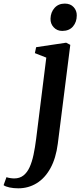

<svg xmlns="http://www.w3.org/2000/svg" viewBox="-142 -792 454 1068"><path d="M179.5 7.5Q169 88.5 138.5 143.8Q108 199 62 227.2Q16 255.5 -40.5 255.5Q-66 255.5 -88.8 250.8Q-111.5 246 -122 238L-106 193.5Q-98.5 196.5 -85.8 198.5Q-73 200.5 -63 200.5Q-32.5 200.5 -11.8 184.2Q9 168 22.5 138.5Q36 109 44.5 68.8Q53 28.5 59 -19L115.5 -471.5L52 -496.5L59 -529.5L226 -554.5L249 -542.5ZM204 -620Q175.5 -620 156.8 -640Q138 -660 139 -688.5Q140 -724 161.5 -748Q183 -772 218.5 -772Q250 -772 267.8 -752.2Q285.5 -732.5 285 -706Q285 -669.5 264 -644.8Q243 -620 204 -620Z"/></svg>

Font: Merriweather 48pt SemiBold
Style: Italic
Weight: 600
Italic angle: -7.8°
Designer: Eben Sorkin
Foundry: Eben Sorkin
Version: Version 2.101